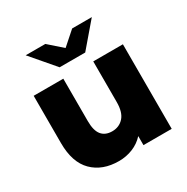

<svg xmlns="http://www.w3.org/2000/svg" viewBox="-173 -908 1038 1066"><g transform="rotate(-30 346.0 -375.0)"><path d="M631 -542V0H450V-58Q420 -25 378 -8Q336 9 289 9Q184 9 121.5 -53Q59 -115 59 -239V-542H249V-270Q249 -209 272 -181Q295 -153 339 -153Q384 -153 412.5 -184.5Q441 -216 441 -281V-542ZM557 -759 427 -607H263L133 -759H259L345 -683L431 -759Z"/></g></svg>

Font: Idrija
Style: Regular
Weight: 800
Designer: Julieta Ulanovsky
Foundry: Julieta Ulanovsky
Version: Version 7.200